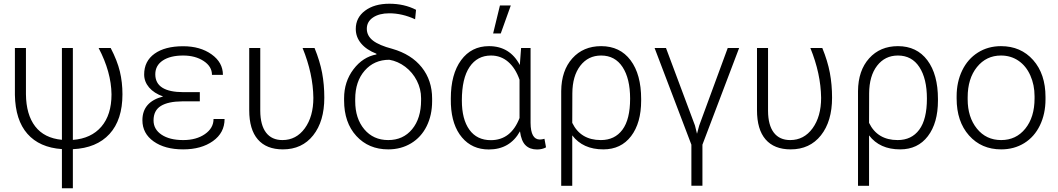

<svg xmlns="http://www.w3.org/2000/svg" viewBox="-20 -783 5613 1019"><path d="M366.7 -528.3V-40.5Q463.9 -47.9 517.8 -110.6Q571.8 -173.3 571.8 -282.2Q570.3 -400.9 503.4 -528.3H567.4Q602.5 -460.9 616.2 -403.6Q629.9 -346.2 629.9 -282.7Q629.9 -147 561.3 -72Q492.7 2.9 366.7 8.8V216.3H308.6V8.3Q189.5 0 125.5 -72.8Q61.5 -145.5 59.1 -279.3V-528.3H117.7V-283.2Q118.7 -174.8 166.7 -112.3Q214.8 -49.8 308.6 -41V-528.3Z M735.8 -145Q735.8 -242.7 845.7 -271Q797.4 -288.1 771.2 -318.8Q745.1 -349.6 745.1 -387.7Q745.1 -458.5 800.3 -498Q855.5 -537.6 952.1 -537.6Q1042.5 -537.6 1102.8 -494.6Q1163.1 -451.7 1163.1 -385.7H1105Q1105 -430.2 1060.8 -459.2Q1016.6 -488.3 952.1 -488.3Q883.8 -488.3 844 -461.9Q804.2 -435.5 804.2 -388.7Q804.2 -293.9 954.1 -293.9H1040.5V-245.1H946.8Q872.6 -244.6 833.7 -220.7Q794.9 -196.8 794.9 -144Q794.9 -96.7 837.6 -68.1Q880.4 -39.6 952.1 -39.6Q1022 -39.6 1067.6 -71.3Q1113.3 -103 1113.3 -151.4H1171.9Q1171.9 -78.1 1110.1 -34.2Q1048.3 9.8 952.1 9.8Q855 9.8 795.4 -32.5Q735.8 -74.7 735.8 -145Z M1361.3 -528.3V-194.8Q1361.8 -118.7 1392.1 -79.1Q1422.4 -39.6 1479 -39.6Q1552.2 -39.6 1597.7 -102.1Q1643.1 -164.6 1643.1 -263.7Q1641.6 -391.6 1585.9 -528.3H1649.4Q1677.7 -459 1689.5 -396.5Q1701.2 -334 1701.2 -264.6Q1701.2 -139.2 1642.1 -64.7Q1583 9.8 1481.4 9.8Q1394 9.8 1348.4 -43Q1302.7 -95.7 1302.7 -198.2V-528.3Z M1868.2 -629.4Q1868.2 -689.5 1917.5 -726.3Q1966.8 -763.2 2046.4 -763.2Q2125.5 -763.2 2188 -731L2183.1 -680.7Q2114.7 -712.4 2045.9 -712.4Q1992.7 -712.4 1959.7 -690.2Q1926.8 -668 1926.8 -630.4Q1926.8 -592.8 1959.7 -567.4Q1992.7 -542 2062 -523.9Q2163.6 -494.6 2218.5 -425.5Q2273.4 -356.4 2273.4 -259.8V-246.1Q2273.4 -171.9 2244.4 -113.3Q2215.3 -54.7 2161.9 -22.5Q2108.4 9.8 2040.5 9.8Q1936.5 9.8 1871.3 -61.3Q1806.2 -132.3 1806.2 -250V-261.7Q1806.2 -349.6 1856 -415.3Q1905.8 -481 1978 -494.1L1977.5 -498Q1924.8 -518.6 1896.5 -552.5Q1868.2 -586.4 1868.2 -629.4ZM1865.2 -246.1Q1865.2 -154.3 1913.3 -96.9Q1961.4 -39.6 2040.5 -39.6Q2119.6 -39.6 2167.2 -97.2Q2214.8 -154.8 2214.8 -251V-261.7Q2214.8 -310.5 2192.4 -354.7Q2169.9 -398.9 2130.9 -428.5Q2091.8 -458 2046.4 -465.8Q1965.8 -465.8 1915.5 -408.2Q1865.2 -350.6 1865.2 -257.3Z M2795.9 -528.3V-130.9Q2796.4 -42.5 2845.2 -42.5Q2855.5 -42.5 2869.6 -46.4L2877.9 -1Q2857.9 10.3 2830.1 10.3Q2792 10.3 2769.3 -12Q2746.6 -34.2 2739.7 -85.9Q2686 10.3 2574.2 10.3Q2485.8 10.3 2431.9 -53.5Q2377.9 -117.2 2373 -229L2372.6 -259.8Q2372.6 -389.2 2427.2 -463.6Q2481.9 -538.1 2575.2 -538.1Q2686 -538.1 2738.8 -438L2745.6 -528.3ZM2431.2 -249.5Q2431.2 -149.9 2471.2 -94.5Q2511.2 -39.1 2585 -39.1Q2691.9 -39.1 2737.3 -156.7V-359.9Q2715.8 -421.4 2677 -454.8Q2638.2 -488.3 2585.9 -488.3Q2513.2 -488.3 2472.2 -427.7Q2431.2 -367.2 2431.2 -249.5ZM2633.3 -753.9H2690.9L2637.7 -605.5H2597.2Z M3170.4 -538.1Q3270.5 -538.1 3326.7 -463.1Q3382.8 -388.2 3382.8 -257.3V-249.5Q3382.8 -130.4 3329.3 -60.3Q3275.9 9.8 3182.1 9.8Q3073.7 9.8 3017.1 -64.5V203.1H2958.5V-299.8Q2959.5 -408.7 3017.6 -473.4Q3075.7 -538.1 3170.4 -538.1ZM3017.1 -130.9Q3061.5 -39.6 3168.9 -39.6Q3242.7 -39.6 3283.4 -94.5Q3324.2 -149.4 3324.2 -259.8Q3324.2 -365.7 3284.2 -427Q3244.1 -488.3 3170.4 -488.3Q3101.6 -488.3 3059.8 -434.1Q3018.1 -379.9 3017.6 -287.6Z M3842.3 -528.3H3902.8L3708 -15.1V202.6H3649.4V-15.1L3454.1 -528.3H3514.6L3668.5 -116.7L3679.2 -73.2L3690.9 -116.7Z M4056.2 -528.3V-194.8Q4056.6 -118.7 4086.9 -79.1Q4117.2 -39.6 4173.8 -39.6Q4247.1 -39.6 4292.5 -102.1Q4337.9 -164.6 4337.9 -263.7Q4336.4 -391.6 4280.8 -528.3H4344.2Q4372.6 -459 4384.3 -396.5Q4396 -334 4396 -264.6Q4396 -139.2 4336.9 -64.7Q4277.8 9.8 4176.3 9.8Q4088.9 9.8 4043.2 -43Q3997.6 -95.7 3997.6 -198.2V-528.3Z M4745.6 -538.1Q4845.7 -538.1 4901.9 -463.1Q4958 -388.2 4958 -257.3V-249.5Q4958 -130.4 4904.5 -60.3Q4851.1 9.8 4757.3 9.8Q4648.9 9.8 4592.3 -64.5V203.1H4533.7V-299.8Q4534.7 -408.7 4592.8 -473.4Q4650.9 -538.1 4745.6 -538.1ZM4592.3 -130.9Q4636.7 -39.6 4744.1 -39.6Q4817.9 -39.6 4858.6 -94.5Q4899.4 -149.4 4899.4 -259.8Q4899.4 -365.7 4859.4 -427Q4819.3 -488.3 4745.6 -488.3Q4676.8 -488.3 4635 -434.1Q4593.3 -379.9 4592.8 -287.6Z M5057.1 -272Q5057.1 -348.1 5086.7 -409.2Q5116.2 -470.2 5170.2 -504.2Q5224.1 -538.1 5292.5 -538.1Q5397.9 -538.1 5463.4 -464.1Q5528.8 -390.1 5528.8 -268.1V-255.9Q5528.8 -179.2 5499.3 -117.9Q5469.7 -56.6 5416 -23.4Q5362.3 9.8 5293.5 9.8Q5188.5 9.8 5122.8 -64.2Q5057.1 -138.2 5057.1 -260.3ZM5115.7 -255.9Q5115.7 -161.1 5164.8 -100.3Q5213.9 -39.6 5293.5 -39.6Q5372.6 -39.6 5421.6 -100.3Q5470.7 -161.1 5470.7 -260.7V-272Q5470.7 -332.5 5448.2 -382.8Q5425.8 -433.1 5385.3 -460.7Q5344.7 -488.3 5292.5 -488.3Q5214.4 -488.3 5165 -427Q5115.7 -365.7 5115.7 -266.6Z"/></svg>

Font: Roboto-Light
Style: Regular
Weight: 300
Designer: Google
Version: Version 2.137; 2017